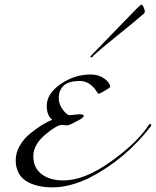

<svg xmlns="http://www.w3.org/2000/svg" viewBox="-20 -790 674 830"><path d="M266 -248 248 -250Q225 -250 174.5 -207Q124 -164 124 -114.5Q124 -65 159.5 -37.5Q195 -10 254 -10Q345 -10 458.5 -91Q572 -172 622 -248Q626 -254 630 -254Q634 -254 634 -251Q634 -248 632 -244Q521 -100 364 -20Q280 20 207.5 20Q135 20 91.5 -8.5Q48 -37 48 -98Q48 -130 66 -161Q84 -192 112 -214Q167 -258 206 -272Q182 -291 182 -332Q182 -385 242 -426.5Q302 -468 372 -468Q407 -468 431.5 -450Q456 -432 456 -414Q456 -411 432.5 -397.5Q409 -384 406.5 -384Q404 -384 395.5 -398Q387 -412 368.5 -426Q350 -440 324 -440Q234 -440 234 -364Q234 -340 251.5 -316Q269 -292 282 -292L320 -296Q342 -296 342 -290Q342 -281 316 -268Q313 -267 295.5 -257.5Q278 -248 266 -248ZM376 -552 570 -752Q588 -770 592 -770Q596 -770 601 -758.5Q606 -747 606 -740Q606 -733 598 -728Q557 -692 492.5 -640.5Q428 -589 384 -550Q380 -542 375 -542Q370 -542 370 -544Z"/></svg>

Font: Miama
Style: Regular
Weight: 400
Italic angle: 16.5°
Designer: Linus Romer
Foundry: Linus Romer
Version: 0.32